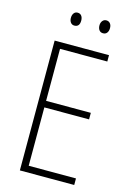

<svg xmlns="http://www.w3.org/2000/svg" viewBox="-132 -1006 699 1020"><g transform="rotate(15 217.5 -495.5)"><path d="M383 -51H84V-765H383V-730H123V-444H369V-408H123V-87H383ZM136 -904Q136 -920 143.5 -930Q151 -940 164 -940Q178 -940 185.5 -930Q193 -920 193 -904Q193 -869 164 -869Q151 -869 143.5 -879Q136 -889 136 -904ZM293 -905Q293 -920 301 -930Q309 -940 322 -940Q335 -940 343 -930.5Q351 -921 351 -905Q351 -889 343.5 -879Q336 -869 322 -869Q308 -869 300.5 -879Q293 -889 293 -905Z"/></g></svg>

Font: Noto Sans Tamil UI Condensed ExtraLight
Style: Regular
Weight: 200
Width: 3
Designer: Jelle Bosma - Monotype Design Team
Foundry: Monotype Imaging Inc.
Version: Version 2.004; ttfautohint (v1.8.4.7-5d5b)